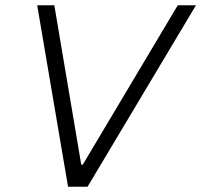

<svg xmlns="http://www.w3.org/2000/svg" viewBox="-20 -708 763 728"><path d="M238 0 121 -688H186L288 -84H294L654 -688H723L312 0Z"/></svg>

Font: Saira Light
Style: Italic
Weight: 300
Italic angle: -12°
Designer: Hector Gatti with collaboration of the Omnibus-Type team
Foundry: Omnibus-Type
Version: Version 1.100; ttfautohint (v1.8.3)